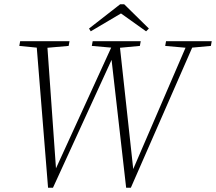

<svg xmlns="http://www.w3.org/2000/svg" viewBox="-20 -866 1007 895"><path d="M171 -642 70 -652 74 -674H304L300 -652L186 -642ZM204 9 149 -674H199L243 -52H228L234 -66L512 -674H536L604 -51H590L595 -64L858 -674H889L590 9H568L497 -614H512L507 -602L227 9ZM510 -643 408 -652 412 -674H636L632 -652L525 -642ZM851 -643 750 -652 754 -674H967L963 -652L865 -643ZM559 -846 674 -733 661 -720 529 -814H562L403 -720L395 -733L540 -846Z"/></svg>

Font: Source Serif 4 36pt Light
Style: Italic
Weight: 300
Italic angle: -12°
Designer: Frank Grießhammer
Foundry: Adobe Systems Incorporated
Version: Version 4.004;hotconv 1.0.116;makeotfexe 2.5.65601